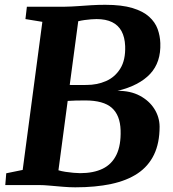

<svg xmlns="http://www.w3.org/2000/svg" viewBox="-20 -771 720 800"><path d="M293.5 9.5Q270 9.5 242.5 7.2Q215 5 188.2 2.5Q161.5 0 140.5 0H2L6 -49L74.5 -63L156.5 -680L86 -691.5L92 -743H249Q278 -743.5 304.8 -745.5Q331.5 -747.5 359.5 -749.2Q387.5 -751 418.5 -751Q487.5 -751 532 -737.5Q576.5 -724 601.5 -701.2Q626.5 -678.5 636.8 -650Q647 -621.5 648 -591.5Q651 -511.5 605.5 -463Q560 -414.5 470 -392.5Q523.5 -393 562.5 -372.2Q601.5 -351.5 623 -317.5Q644.5 -283.5 645 -243.5Q645 -175 621.8 -126.8Q598.5 -78.5 553.8 -48.5Q509 -18.5 443.5 -4.5Q378 9.5 293.5 9.5ZM314 -49.5Q369.5 -49.5 407.8 -68Q446 -86.5 465.2 -126.2Q484.5 -166 482.5 -228.5Q480.5 -291 445.8 -321.8Q411 -352.5 335 -352.5Q310.5 -352.5 294.8 -352Q279 -351.5 262 -350.5L223.5 -61.5Q236.5 -57.5 253 -55Q269.5 -52.5 286.2 -51Q303 -49.5 314 -49.5ZM270.5 -417Q290 -416.5 306.5 -416.8Q323 -417 340.5 -417Q384.5 -417 421.8 -433.2Q459 -449.5 481.2 -485.2Q503.5 -521 501.5 -579Q500 -616 486.5 -641Q473 -666 447 -678.8Q421 -691.5 382.5 -691.5Q373 -691.5 359.8 -690.5Q346.5 -689.5 332.2 -687.5Q318 -685.5 306 -682.5Z"/></svg>

Font: Merriweather Light 18pt ExtraBold
Style: Italic
Weight: 800
Italic angle: -7.8°
Version: Version 2.101